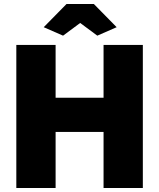

<svg xmlns="http://www.w3.org/2000/svg" viewBox="-20 -933 790 953"><path d="M197 -798 310 -913H446L559 -798L463 -756L378 -819L293 -756ZM689 -710V0H494V-278H256V0H61V-710H256V-448H494V-710Z"/></svg>

Font: Raleway-v4020 Black
Style: Regular
Weight: 900
Designer: Matt McInerney, Pablo Impallari, Rodrigo Fuenzalida
Foundry: Matt McInerney, Pablo Impallari, Rodrigo Fuenzalida
Version: Version 4.020;PS 004.020;hotconv 1.0.88;makeotf.lib2.5.64775